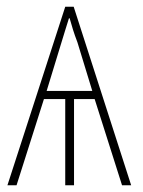

<svg xmlns="http://www.w3.org/2000/svg" viewBox="-20 -548 423 568"><path d="M209 -423 253 -279H118L162 -423Q169 -445 173.5 -460.5Q178 -476 184 -494H186Q191 -476 196 -460Q201 -444 209 -423ZM173 -528 2 0H29L110 -255H173V0H199V-255H260L341 0H368L198 -528Z"/></svg>

Font: Noto Sans Display SemiCondensed Thin
Style: Regular
Weight: 250
Width: 4
Designer: Monotype Design team
Foundry: Monotype Imaging Inc.
Version: 1.000